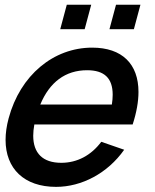

<svg xmlns="http://www.w3.org/2000/svg" viewBox="-20 -750 636 786"><path d="M226.6 -630.5H326.6L353.4 -730.5H253.4ZM428.1 -630.5H528.1L554.9 -730.5H454.9ZM120.6 -240.5H523.1C539.1 -289.8 546.9 -334.5 546.9 -373.6C546.9 -487.8 480.3 -555 357.4 -555C199.4 -555 62.7 -442.5 15.3 -265.5C6.8 -234 2.8 -204.5 2.8 -177.2C2.8 -59.7 78.6 15 209.6 15C314.1 15 420.5 -40.5 488.4 -137L394.6 -169.5C353.2 -114 296 -83.5 231 -83.5C155 -83.5 116 -122.9 116 -194.5C116 -208.6 117.6 -224 120.6 -240.5ZM336.6 -462.5C406.9 -462.5 441.3 -430.2 441.3 -362.3C441.3 -350 440.2 -336.6 437.9 -322H144.9C182.9 -413.5 247.6 -462.5 336.6 -462.5Z"/></svg>

Font: Manrope
Style: SemiBoldItalic
Weight: 600
Italic angle: -15°
Designer: Mikhail Sharanda
Foundry: Mikhail Sharanda
Version: Version 4.502;hotconv 1.0.109;makeotfexe 2.5.65596